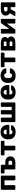

<svg xmlns="http://www.w3.org/2000/svg" viewBox="3126 -3696 580 6871"><g transform="rotate(-90 3415.5 -260.0)"><path d="M84 0Q73 0 66 -7.5Q59 -15 59 -25V-495Q59 -506 66 -513Q73 -520 84 -520H542Q553 -520 560.5 -513Q568 -506 568 -495V-25Q568 -15 560.5 -7.5Q553 0 542 0H424Q414 0 406.5 -7.5Q399 -15 399 -25V-389H227V-25Q227 -15 220 -7.5Q213 0 202 0Z M812 0Q801 0 794 -7.5Q787 -15 787 -25V-389H669Q659 -389 651.5 -396Q644 -403 644 -414V-495Q644 -506 651.5 -513Q659 -520 669 -520H931Q941 -520 948.5 -513Q956 -506 956 -495V-360H1043Q1144 -360 1199 -311.5Q1254 -263 1254 -178Q1254 -91 1196.5 -45.5Q1139 0 1038 0ZM953 -115H1028Q1067 -115 1085.5 -130Q1104 -145 1104 -178Q1104 -212 1086 -229Q1068 -246 1028 -246H953Z M1495 0Q1485 0 1477.5 -7.5Q1470 -15 1470 -25V-389H1318Q1308 -389 1300.5 -396Q1293 -403 1293 -414V-495Q1293 -506 1300.5 -513Q1308 -520 1318 -520H1788Q1799 -520 1806 -513Q1813 -506 1813 -495V-414Q1813 -403 1806 -396Q1799 -389 1788 -389H1636V-25Q1636 -15 1629 -7.5Q1622 0 1611 0Z M2126 10Q2008 10 1938 -54Q1868 -118 1865 -244Q1865 -251 1865 -262Q1865 -273 1865 -279Q1868 -358 1900.5 -414.5Q1933 -471 1990.5 -500.5Q2048 -530 2125 -530Q2213 -530 2270.5 -495Q2328 -460 2357 -400Q2386 -340 2386 -263V-239Q2386 -228 2379 -221Q2372 -214 2361 -214H2041Q2041 -213 2041 -211Q2041 -209 2041 -207Q2042 -178 2051.5 -154Q2061 -130 2079.5 -116Q2098 -102 2125 -102Q2145 -102 2158.5 -108.5Q2172 -115 2181 -123.5Q2190 -132 2195 -138Q2204 -149 2209.5 -151.5Q2215 -154 2227 -154H2351Q2361 -154 2367.5 -148Q2374 -142 2373 -132Q2372 -115 2356 -91Q2340 -67 2309.5 -43.5Q2279 -20 2233 -5Q2187 10 2126 10ZM2041 -313H2210V-315Q2210 -348 2200.5 -371.5Q2191 -395 2171.5 -408Q2152 -421 2125 -421Q2099 -421 2080 -408Q2061 -395 2051 -371.5Q2041 -348 2041 -315Z M2505 0Q2494 0 2487 -7.5Q2480 -15 2480 -25V-495Q2480 -506 2487 -513Q2494 -520 2505 -520H2617Q2627 -520 2634.5 -513Q2642 -506 2642 -495V-131H2758V-495Q2758 -506 2765 -513Q2772 -520 2783 -520H2885Q2896 -520 2903 -513Q2910 -506 2910 -495V-131H3026V-495Q3026 -506 3033.5 -513Q3041 -520 3051 -520H3163Q3174 -520 3181 -513Q3188 -506 3188 -495V-25Q3188 -15 3181 -7.5Q3174 0 3163 0Z M3550 10Q3432 10 3362 -54Q3292 -118 3289 -244Q3289 -251 3289 -262Q3289 -273 3289 -279Q3292 -358 3324.5 -414.5Q3357 -471 3414.5 -500.5Q3472 -530 3549 -530Q3637 -530 3694.5 -495Q3752 -460 3781 -400Q3810 -340 3810 -263V-239Q3810 -228 3803 -221Q3796 -214 3785 -214H3465Q3465 -213 3465 -211Q3465 -209 3465 -207Q3466 -178 3475.5 -154Q3485 -130 3503.5 -116Q3522 -102 3549 -102Q3569 -102 3582.5 -108.5Q3596 -115 3605 -123.5Q3614 -132 3619 -138Q3628 -149 3633.5 -151.5Q3639 -154 3651 -154H3775Q3785 -154 3791.5 -148Q3798 -142 3797 -132Q3796 -115 3780 -91Q3764 -67 3733.5 -43.5Q3703 -20 3657 -5Q3611 10 3550 10ZM3465 -313H3634V-315Q3634 -348 3624.5 -371.5Q3615 -395 3595.5 -408Q3576 -421 3549 -421Q3523 -421 3504 -408Q3485 -395 3475 -371.5Q3465 -348 3465 -315Z M4143 10Q4069 10 4012 -17Q3955 -44 3921.5 -95.5Q3888 -147 3885 -219Q3884 -235 3884 -259.5Q3884 -284 3885 -300Q3888 -373 3921 -424.5Q3954 -476 4011.5 -503Q4069 -530 4143 -530Q4212 -530 4261.5 -510.5Q4311 -491 4341.5 -462Q4372 -433 4387.5 -402.5Q4403 -372 4404 -349Q4405 -339 4397 -331.5Q4389 -324 4379 -324H4252Q4241 -324 4235 -329Q4229 -334 4224 -344Q4212 -375 4193.5 -388Q4175 -401 4146 -401Q4106 -401 4084.5 -375Q4063 -349 4061 -295Q4060 -255 4061 -224Q4064 -169 4085 -144Q4106 -119 4146 -119Q4177 -119 4195 -132.5Q4213 -146 4224 -176Q4229 -186 4235 -191Q4241 -196 4252 -196H4379Q4389 -196 4397 -189Q4405 -182 4404 -171Q4403 -155 4394 -132Q4385 -109 4366 -84Q4347 -59 4316.5 -38Q4286 -17 4243 -3.5Q4200 10 4143 10Z M4651 0Q4641 0 4633.5 -7.5Q4626 -15 4626 -25V-389H4474Q4464 -389 4456.5 -396Q4449 -403 4449 -414V-495Q4449 -506 4456.5 -513Q4464 -520 4474 -520H4944Q4955 -520 4962 -513Q4969 -506 4969 -495V-414Q4969 -403 4962 -396Q4955 -389 4944 -389H4792V-25Q4792 -15 4785 -7.5Q4778 0 4767 0Z M5067 0Q5056 0 5049 -7.5Q5042 -15 5042 -25V-495Q5042 -506 5049 -513Q5056 -520 5067 -520H5301Q5420 -520 5474.5 -480Q5529 -440 5529 -372Q5529 -334 5514 -310Q5499 -286 5474 -270Q5507 -253 5526 -223Q5545 -193 5545 -154Q5545 -82 5489 -41Q5433 0 5316 0ZM5204 -107H5306Q5338 -107 5356.5 -118.5Q5375 -130 5375 -156Q5375 -182 5357.5 -193.5Q5340 -205 5306 -205H5204ZM5204 -317H5304Q5336 -317 5354 -329.5Q5372 -342 5372 -367Q5372 -393 5353.5 -403Q5335 -413 5304 -413H5204Z M5672 0Q5662 0 5655 -7.5Q5648 -15 5648 -24V-495Q5648 -506 5655 -513Q5662 -520 5673 -520H5791Q5802 -520 5809 -513Q5816 -506 5816 -495V-130L5771 -152L6018 -504Q6023 -511 6030 -515.5Q6037 -520 6046 -520H6153Q6163 -520 6170 -513Q6177 -506 6177 -496V-25Q6177 -15 6170 -7.5Q6163 0 6152 0H6034Q6023 0 6016 -7.5Q6009 -15 6009 -25V-379L6055 -370L5806 -16Q5802 -9 5795 -4.5Q5788 0 5778 0Z M6621 0Q6610 0 6603 -7.5Q6596 -15 6596 -25V-167H6512V-172Q6406 -172 6350 -218.5Q6294 -265 6294 -345Q6294 -431 6350.5 -475.5Q6407 -520 6507 -520H6743Q6754 -520 6761 -513Q6768 -506 6768 -495V-25Q6768 -15 6761 -7.5Q6754 0 6743 0ZM6298 0Q6288 0 6282 -6Q6276 -12 6276 -20Q6276 -23 6277.5 -26.5Q6279 -30 6281 -34L6388 -210L6534 -185L6441 -15Q6437 -9 6431 -4.5Q6425 0 6417 0ZM6512 -282H6599V-405H6516Q6479 -405 6461.5 -391Q6444 -377 6444 -345Q6444 -317 6460.5 -299.5Q6477 -282 6512 -282Z"/></g></svg>

Font: Rubik Light
Style: Bold
Weight: 700
Version: Version 2.104